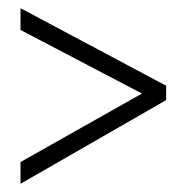

<svg xmlns="http://www.w3.org/2000/svg" viewBox="-20 -588 455 468"><path d="M30 -193V-140L385 -344V-379L30 -568V-515L326 -360Z"/></svg>

Font: Noto Sans Myanmar UI ExtraCondensed Light
Style: Regular
Weight: 300
Width: 2
Designer: Monotype Design Team
Foundry: Monotype Imaging Inc.
Version: Version 2.103